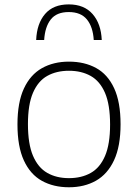

<svg xmlns="http://www.w3.org/2000/svg" viewBox="-20 -822 612 852"><path d="M286 9Q217.5 9 166 -19.5Q114.5 -48 86 -109.8Q57.5 -171.5 57.5 -270Q57.5 -367.5 86 -429Q114.5 -490.5 166 -519.5Q217.5 -548.5 286 -548.5Q355 -548.5 406.5 -520.2Q458 -492 486.5 -430.5Q515 -369 515 -270.5Q515 -173 486.2 -111.2Q457.5 -49.5 406 -20.2Q354.5 9 286 9ZM286 -31.5Q341.5 -31.5 382.5 -54.5Q423.5 -77.5 446 -129.8Q468.5 -182 468.5 -269Q468.5 -357.5 446 -409.8Q423.5 -462 382.5 -485Q341.5 -508 286 -508Q230.5 -508 189.8 -485.2Q149 -462.5 126.5 -410.5Q104 -358.5 104 -271.5Q104 -183 126.5 -130.5Q149 -78 189.8 -54.8Q230.5 -31.5 286 -31.5ZM140.5 -644.5Q143.5 -717.5 180 -760Q216.5 -802.5 285 -802.5Q353.5 -802.5 391 -759.5Q428.5 -716.5 431.5 -644.5H396Q392.5 -702.5 365.8 -735.5Q339 -768.5 285 -768.5Q231 -768.5 205.2 -735.5Q179.5 -702.5 176 -644.5Z"/></svg>

Font: Encode Sans Semi Expanded ExtraLight
Style: Regular
Weight: 200
Width: 6
Designer: Multiple Designers
Foundry: Impallari Type
Version: Version 3.000; ttfautohint (v1.8.3) -l 8 -r 50 -G 200 -x 14 